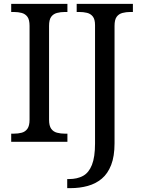

<svg xmlns="http://www.w3.org/2000/svg" viewBox="-20 -734 736 994"><path d="M38 0V-42H51Q74 -42 92.5 -47Q111 -52 122 -67.5Q133 -83 133 -114V-600Q133 -632 122 -647Q111 -662 92.5 -667Q74 -672 51 -672H38V-714H329V-672H316Q294 -672 275 -667Q256 -662 245 -647Q234 -632 234 -600V-114Q234 -83 245 -67.5Q256 -52 275 -47Q294 -42 316 -42H329V0ZM328 240V193H337Q380 193 410 176.5Q440 160 456 119.5Q472 79 472 9V-604Q472 -634 460.5 -648.5Q449 -663 430.5 -667.5Q412 -672 390 -672H377V-714H668V-672H655Q633 -672 614 -667Q595 -662 584 -647Q573 -632 573 -600V8Q573 75 555.5 120Q538 165 507 191Q476 217 434.5 228.5Q393 240 345 240Z"/></svg>

Font: Noto Serif Kannada
Style: Regular
Weight: 400
Designer: Universal Thirst, Indian Type Foundry and the Monotype Design Team
Foundry: Monotype Imaging Inc.
Version: Version 2.003